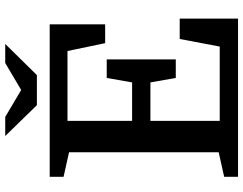

<svg xmlns="http://www.w3.org/2000/svg" viewBox="-118 -812 930 734"><g transform="rotate(-90 347.0 -445.0)"><path d="M487 -238H416L399 -335H252V-70H536L565 -223H643V0H38V-53L132 -74V-646L38 -667V-720H621V-508H549L519 -652H252V-405H399L416 -502H487ZM427 -769 546 -890H473L370 -829L267 -890H194L312 -769Z"/></g></svg>

Font: Domine SemiBold
Style: Regular
Weight: 600
Designer: Pablo Impallari, Rodrigo Fuenzalida, Brenda Gallo
Foundry: Pablo Impallari, Rodrigo Fuenzalida, Brenda Gallo
Version: Version 2.000